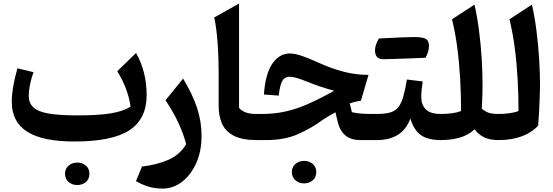

<svg xmlns="http://www.w3.org/2000/svg" viewBox="-20 -812 3203 1113"><path d="M736.8 -193.8Q722.7 -296.9 659.7 -399.4L768.6 -504.9Q830.1 -396.5 830.1 -260.7Q830.1 -122.6 730.2 -57.1Q630.4 8.3 412.1 8.3Q226.6 8.3 137.5 -48.6Q48.3 -105.5 48.3 -221.2Q48.3 -301.8 81.1 -416L174.3 -393.6Q162.1 -361.3 154.3 -322.8Q146.5 -284.2 146.5 -258.3Q146.5 -214.8 173.1 -189.7Q199.7 -164.6 262 -153.8Q324.2 -143.1 431.2 -143.1Q550.8 -143.1 622.8 -155Q694.8 -167 736.8 -193.8ZM356.9 195.3Q356.9 166 377.7 148.2Q398.4 130.4 427.7 130.4Q457.5 130.4 478 148.2Q498.5 166 498.5 195.3Q498.5 225.1 478 242.9Q457.5 260.7 427.7 260.7Q398.4 260.7 377.7 242.9Q356.9 225.1 356.9 195.3Z M1148.4 -23.9Q1148.4 64.9 1117.4 133.8Q1086.4 202.6 1035.2 241.9Q983.9 281.2 922.9 281.2Q884.3 281.2 848.9 272.2Q813.5 263.2 768.1 238.3L803.2 153.3Q884.8 144.5 953.6 115.5Q1022.5 86.4 1059.1 23.4Q1043 -37.6 1014.6 -98.9Q986.3 -160.2 939.5 -231L1041.5 -356.4Q1095.2 -267.6 1121.8 -188Q1148.4 -108.4 1148.4 -23.9Z M1365.7 -791.5V-186.5Q1379.9 -170.4 1403.3 -160.9Q1426.8 -151.4 1467.8 -151.4H1468.3V0H1467.8Q1381.3 0 1333.5 -26.1Q1285.6 -52.2 1266.6 -96.4Q1247.6 -140.6 1247.6 -195.3V-391.6Q1247.6 -481.4 1241.5 -563Q1235.4 -644.5 1222.2 -710.9Z M1660.6 -502Q1688 -502 1725.8 -489.5Q1763.7 -477.1 1819.3 -451.7Q1901.9 -414.1 1972.9 -396Q2043.9 -377.9 2116.2 -377.9L2072.3 -228Q2040 -224.1 2007.3 -212.9L2020 -161.6Q2047.4 -155.3 2076.4 -153.3Q2105.5 -151.4 2141.1 -151.4H2165V0H2070.3Q2013.7 0 1981.9 -27.1Q1950.2 -54.2 1939 -100.6L1924.3 -161.1Q1908.7 -152.8 1891.6 -142.8Q1874.5 -132.8 1857.4 -121.6Q1788.1 -70.3 1709 -35.2Q1629.9 0 1525.4 0H1468.3Q1459 0 1454.1 -8.1Q1449.2 -16.1 1449.2 -36.1V-115.7Q1449.2 -135.7 1454.1 -143.6Q1459 -151.4 1468.3 -151.4H1500Q1572.8 -151.4 1637.7 -166.3Q1702.6 -181.2 1770 -211.2Q1837.4 -241.2 1917 -286.1Q1872.6 -297.9 1836.2 -310.3Q1799.8 -322.8 1752 -341.8Q1716.3 -356 1694.8 -361.6Q1673.3 -367.2 1658.7 -367.2Q1630.4 -367.2 1616.5 -343Q1602.5 -318.8 1595.7 -257.8L1509.8 -264.2Q1518.1 -382.8 1558.3 -442.4Q1598.6 -502 1660.6 -502ZM1671.9 185.5Q1671.9 156.2 1692.6 138.4Q1713.4 120.6 1742.7 120.6Q1772.5 120.6 1793 138.4Q1813.5 156.2 1813.5 185.5Q1813.5 215.3 1793 233.2Q1772.5 251 1742.7 251Q1713.4 251 1692.6 233.2Q1671.9 215.3 1671.9 185.5Z M2202.1 -468.8Q2153.3 -468.8 2153.8 -521.5Q2153.8 -550.3 2176.8 -588.9Q2326.2 -597.2 2380.1 -597.2Q2434.1 -597.2 2450.4 -585.4Q2466.8 -573.7 2466.8 -544.2Q2466.8 -514.6 2446.8 -477.1Q2402.3 -475.1 2351.3 -473.4Q2300.3 -471.7 2262 -470.2Q2223.6 -468.8 2202.1 -468.8ZM2165 0Q2155.8 0 2150.9 -8.1Q2146 -16.1 2146 -36.1V-115.7Q2146 -135.7 2150.9 -143.6Q2155.8 -151.4 2165 -151.4Q2212.9 -151.4 2242.4 -160.2Q2272 -168.9 2289.3 -190.9Q2306.6 -212.9 2317.6 -251.7Q2328.6 -290.5 2338.9 -351.1L2430.2 -339.8Q2426.8 -314.5 2424.3 -291.3Q2421.9 -268.1 2421.9 -249.5Q2421.9 -205.1 2448.2 -178.2Q2474.6 -151.4 2535.2 -151.4H2535.6V0H2535.2Q2460 0 2419.2 -29.5Q2378.4 -59.1 2358.9 -125Q2334.5 -59.6 2285.2 -29.8Q2235.8 0 2165 0Z M2730.5 -785.2Q2746.6 -714.8 2756.8 -635Q2767.1 -555.2 2772.2 -474.1Q2777.3 -393.1 2777.3 -318.8Q2777.3 -298.3 2776.4 -260.3Q2775.4 -222.2 2772.9 -181.6Q2799.8 -160.6 2821 -156Q2842.3 -151.4 2868.2 -151.4H2868.7V0H2868.2Q2819.3 0 2786.4 -16.1Q2753.4 -32.2 2731 -62.5Q2696.3 -29.3 2646.2 -14.6Q2596.2 0 2535.6 0Q2526.4 0 2521.5 -8.1Q2516.6 -16.1 2516.6 -36.1V-115.7Q2516.6 -135.7 2521.5 -143.6Q2526.4 -151.4 2535.6 -151.4Q2567.4 -151.4 2598.4 -155.3Q2629.4 -159.2 2652.8 -168.5Q2652.8 -261.7 2647.5 -356Q2642.1 -450.2 2630.4 -538.3Q2618.7 -626.5 2600.1 -700.2Z M3063.5 -785.2Q3079.6 -714.4 3089.8 -634.5Q3100.1 -554.7 3105.2 -473.9Q3110.4 -393.1 3110.4 -318.8Q3110.4 -294.4 3108.9 -253.4Q3107.4 -212.4 3105.2 -167.2Q3103 -122.1 3099.6 -84Q3063.5 -43.9 3005.6 -22Q2947.8 0 2868.7 0Q2859.4 0 2854.5 -8.1Q2849.6 -16.1 2849.6 -36.1V-115.7Q2849.6 -135.7 2854.5 -143.6Q2859.4 -151.4 2868.7 -151.4Q2900.4 -151.4 2931.4 -155.3Q2962.4 -159.2 2985.8 -168.5Q2985.8 -261.7 2980.5 -356Q2975.1 -450.2 2963.4 -538.3Q2951.7 -626.5 2933.1 -700.2Z"/></svg>

Font: Pinar DS4-SemiBold
Style: Regular
Weight: 600
Designer: Amin Abedi
Version: Version 2.000